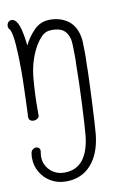

<svg xmlns="http://www.w3.org/2000/svg" viewBox="-91 -565 647 938"><g transform="rotate(-10 232.5 -96.5)"><path d="M160 315Q119 315 86 296Q53 277 34 244.5Q15 212 15 173Q15 168 15.5 162Q16 156 17 150Q19 138 27 132Q35 126 43 126Q51 126 57 131Q63 136 63 146Q63 150 61.5 158Q60 166 60 174Q60 215 88.5 243Q117 271 160 271Q218 271 251 230Q284 189 292 110Q294 90 296.5 48Q299 6 301.5 -46.5Q304 -99 305.5 -149.5Q307 -200 307 -236Q308 -247 308 -260.5Q308 -274 308 -289Q308 -313 307 -334.5Q306 -356 304 -365Q296 -397 276 -411.5Q256 -426 218 -426Q187 -426 166 -403.5Q145 -381 131 -354Q97 -289 90 -211Q83 -133 83 -59V-25Q83 -17 74 -11Q65 -5 54 -5Q45 -5 38 -10.5Q31 -16 31 -30Q31 -34 31.5 -37.5Q32 -41 32 -44Q33 -61 34 -94Q35 -127 36.5 -169.5Q38 -212 38 -256Q38 -324 34 -382Q30 -440 19 -462Q10 -470 10 -482Q10 -492 16.5 -500Q23 -508 33 -508Q36 -508 40 -507Q44 -506 48 -503Q65 -491 74.5 -453Q84 -415 88 -372Q108 -413 140 -445Q172 -477 218 -477Q268 -477 304.5 -452Q341 -427 353 -377Q357 -364 358 -340.5Q359 -317 359 -291Q359 -278 359 -264Q359 -250 358 -236Q358 -200 356 -149Q354 -98 351.5 -45Q349 8 346.5 51Q344 94 342 114Q332 209 284.5 262Q237 315 160 315Z"/></g></svg>

Font: Twinkle Star
Style: Regular
Weight: 400
Designer: Robert E. Leuschke
Foundry: Robert E. Leuschke
Version: Version 2.010; ttfautohint (v1.8.3)